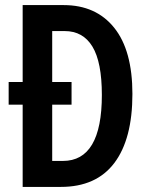

<svg xmlns="http://www.w3.org/2000/svg" viewBox="-20 -734 588 754"><path d="M230 -714Q357 -714 428.5 -625Q500 -536 500 -365Q500 -188 429 -94Q358 0 219 0H69V-323H14V-412H69V-714ZM234 -612H185V-412H261V-323H185V-102H227Q380 -102 380 -361Q380 -490 343 -551Q306 -612 234 -612Z"/></svg>

Font: Noto Sans Kannada ExtraCondensed SemiBold
Style: Regular
Weight: 600
Width: 2
Designer: Jelle Bosma - Monotype Design Team
Foundry: Monotype Imaging Inc.
Version: Version 2.005; ttfautohint (v1.8.4.7-5d5b)